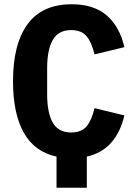

<svg xmlns="http://www.w3.org/2000/svg" viewBox="-20 -730 640 900"><path d="M245 4Q142 -18 91.5 -108Q41 -198 41 -349Q41 -524 109.5 -617Q178 -710 316 -710Q420 -710 480.5 -657.5Q541 -605 563 -509L423 -475Q410 -531 386 -560Q362 -589 313 -589Q254 -589 227.5 -543Q201 -497 201 -410V-288Q201 -201 227.5 -155Q254 -109 313 -109Q362 -109 386 -138Q410 -167 423 -223L563 -189Q545 -111 501.5 -61.5Q458 -12 387 4V150H245Z"/></svg>

Font: iA Writer Duo V
Style: Regular
Weight: 400
Designer: Mike Abbink, Paul van der Laan, Pieter van Rosmalen, Oliver Reichenstein
Foundry: Information Architects Inc.
Version: Version 2.000